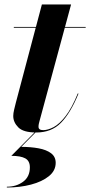

<svg xmlns="http://www.w3.org/2000/svg" viewBox="-20 -580 402 855"><path d="M113 165Q113 136.5 92.5 125.2Q72 114 30.5 114L147 -3.5H151.5L74.5 74Q117 74 152 80.5Q187 87 207.5 102.5Q228 118 228 145Q228 180 197.8 204.5Q167.5 229 118 242Q68.5 255 10.5 255V251.5Q53 251.5 83 229.2Q113 207 113 165ZM329.5 -163Q294 -76.5 251.5 -33.2Q209 10 141.5 10Q84 10 61.5 -12.8Q39 -35.5 39 -63.5Q39 -75 42.8 -91.2Q46.5 -107.5 50.5 -122.5L139 -456.5H41.5V-460H140L166.5 -560H296.5L269.5 -460H361.5V-456.5H268.5L156 -41Q154.5 -35.5 153 -29Q151.5 -22.5 151.5 -15.5Q151.5 -0.5 172.5 -0.5Q193.5 -0.5 219 -14Q244.5 -27.5 272 -62.8Q299.5 -98 326.5 -164Z"/></svg>

Font: Bodoni* 48pt
Style: Bold Italic
Weight: 700
Italic angle: -13°
Version: Version 2.3